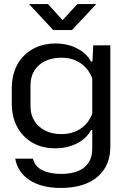

<svg xmlns="http://www.w3.org/2000/svg" viewBox="-20 -748 620 945"><path d="M279 177Q184 177 125.5 138.5Q67 100 55 33H142Q152 72 189 90Q226 108 281 108Q331 108 365 93.5Q399 79 416.5 51.5Q434 24 434 -14V-108H428Q405 -65 357.5 -41.5Q310 -18 253 -18Q187 -18 139 -46Q91 -74 64.5 -123.5Q38 -173 38 -240V-312Q38 -379 64.5 -428.5Q91 -478 140 -506Q189 -534 254 -534Q312 -534 359 -510Q406 -486 428 -445H435L439 -525H523V-26Q523 40 492.5 85.5Q462 131 408 154Q354 177 279 177ZM282 -88Q337 -88 376.5 -114.5Q416 -141 434 -189V-362Q416 -410 376.5 -437Q337 -464 282 -464Q237 -464 202.5 -447.5Q168 -431 149 -400.5Q130 -370 130 -326V-226Q130 -183 149.5 -152.5Q169 -122 203 -105Q237 -88 282 -88ZM242 -600 123 -728H216L288 -649L361 -728H454L334 -600Z"/></svg>

Font: Hubot Sans
Style: Regular
Weight: 400
Designer: Deni Anggara
Foundry: GitHub, Inc., Subsidiary of Microsoft Corporation
Version: Version 2.000